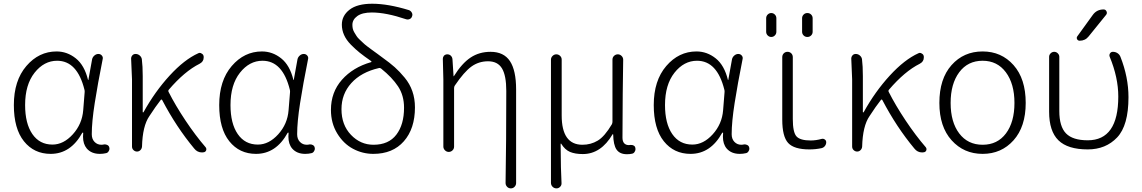

<svg xmlns="http://www.w3.org/2000/svg" viewBox="-20 -828 6238 1049"><path d="M256.8 12.7Q166 12.7 110.8 -56.2Q55.7 -125 55.7 -253.9Q55.7 -387.7 124 -467.3Q192.4 -546.9 289.1 -546.9Q346.7 -546.9 394 -509.3Q441.4 -471.7 460.9 -391.6Q460.9 -390.6 461.9 -390.6Q462.9 -390.6 462.9 -391.6L483.4 -504.9Q486.3 -516.6 496.1 -524.9Q505.9 -533.2 517.6 -533.2Q529.3 -533.2 536.6 -524.4Q543.9 -515.6 541 -504.9Q513.7 -368.2 497.6 -265.1Q481.4 -162.1 481.4 -94.7Q481.4 -68.4 496.6 -52.7Q511.7 -37.1 534.2 -37.1Q541 -37.1 549.8 -39.1Q558.6 -40 566.9 -35.6Q575.2 -31.2 577.1 -22.5Q578.1 -18.6 578.1 -15.6Q578.1 -8.8 574.2 -2.9Q569.3 6.8 559.6 8.8Q543.9 12.7 525.4 12.7Q479.5 12.7 454.1 -16.6Q433.6 -41 433.6 -81.1Q433.6 -90.8 434.6 -101.6Q434.6 -103.5 432.6 -103.5Q430.7 -103.5 429.7 -102.5Q366.2 12.7 256.8 12.7ZM266.6 -38.1Q327.1 -38.1 377.9 -94.2Q428.7 -150.4 434.6 -225.6L442.4 -323.2Q443.4 -331.1 441.4 -337.9Q402.3 -496.1 292 -496.1Q220.7 -496.1 168.9 -430.7Q117.2 -365.2 117.2 -253.9Q117.2 -153.3 156.7 -95.7Q196.3 -38.1 266.6 -38.1Z M1103.5 -23.4Q1107.4 -18.6 1107.4 -12.7Q1107.4 -9.8 1106.4 -6.8Q1102.5 2.9 1092.8 3.9Q1088.9 4.9 1084 4.9Q1057.6 4.9 1041 -16.6Q943.4 -133.8 866.2 -281.2Q864.3 -284.2 861.8 -284.2Q859.4 -284.2 858.4 -282.2Q830.1 -246.1 795.9 -193.4Q758.8 -139.6 755.9 -27.3Q754.9 -15.6 747.1 -7.8Q739.3 0 728.5 0Q717.8 0 709.5 -7.8Q701.2 -15.6 701.2 -27.3V-394.5L696.3 -508.8Q696.3 -517.6 702.1 -524.4Q709 -533.2 720.7 -533.2Q733.4 -533.2 743.2 -524.9Q752.9 -516.6 754.9 -504.9Q759.8 -466.8 759.8 -412.1V-215.8Q759.8 -213.9 761.7 -213.9Q763.7 -213.9 764.6 -215.8Q826.2 -327.1 906.7 -415Q987.3 -502.9 1063.5 -537.1Q1067.4 -539.1 1071.3 -539.1Q1077.1 -539.1 1082 -535.2Q1091.8 -530.3 1092.8 -518.6Q1092.8 -516.6 1092.8 -513.7Q1092.8 -491.2 1070.3 -479.5Q988.3 -438.5 902.3 -337.9Q897.5 -332 901.4 -325.2Q938.5 -252 993.2 -169.9Q1047.9 -87.9 1103.5 -23.4Z M1378.9 12.7Q1288.1 12.7 1232.9 -56.2Q1177.7 -125 1177.7 -253.9Q1177.7 -387.7 1246.1 -467.3Q1314.5 -546.9 1411.1 -546.9Q1468.8 -546.9 1516.1 -509.3Q1563.5 -471.7 1583 -391.6Q1583 -390.6 1584 -390.6Q1585 -390.6 1585 -391.6L1605.5 -504.9Q1608.4 -516.6 1618.2 -524.9Q1627.9 -533.2 1639.6 -533.2Q1651.4 -533.2 1658.7 -524.4Q1666 -515.6 1663.1 -504.9Q1635.7 -368.2 1619.6 -265.1Q1603.5 -162.1 1603.5 -94.7Q1603.5 -68.4 1618.7 -52.7Q1633.8 -37.1 1656.2 -37.1Q1663.1 -37.1 1671.9 -39.1Q1680.7 -40 1689 -35.6Q1697.3 -31.2 1699.2 -22.5Q1700.2 -18.6 1700.2 -15.6Q1700.2 -8.8 1696.3 -2.9Q1691.4 6.8 1681.6 8.8Q1666 12.7 1647.5 12.7Q1601.6 12.7 1576.2 -16.6Q1555.7 -41 1555.7 -81.1Q1555.7 -90.8 1556.6 -101.6Q1556.6 -103.5 1554.7 -103.5Q1552.7 -103.5 1551.8 -102.5Q1488.3 12.7 1378.9 12.7ZM1388.7 -38.1Q1449.2 -38.1 1500 -94.2Q1550.8 -150.4 1556.6 -225.6L1564.5 -323.2Q1565.4 -331.1 1563.5 -337.9Q1524.4 -496.1 1414.1 -496.1Q1342.8 -496.1 1291 -430.7Q1239.3 -365.2 1239.3 -253.9Q1239.3 -153.3 1278.8 -95.7Q1318.4 -38.1 1388.7 -38.1Z M2020.5 -37.1Q2103.5 -37.1 2145.5 -92.3Q2187.5 -147.5 2187.5 -239.3Q2187.5 -306.6 2154.8 -356Q2122.1 -405.3 2062.5 -453.1Q2056.6 -458 2049.8 -456.1Q1953.1 -433.6 1899.4 -374Q1845.7 -314.5 1845.7 -231.4Q1845.7 -145.5 1897.5 -91.3Q1949.2 -37.1 2020.5 -37.1ZM2214.8 -772.5Q2224.6 -768.6 2230 -758.8Q2235.4 -749 2231.4 -739.3Q2228.5 -728.5 2218.8 -724.1Q2209 -719.7 2199.2 -722.7Q2088.9 -759.8 2011.7 -759.8Q1959 -759.8 1932.1 -740.2Q1905.3 -720.7 1905.3 -692.4Q1905.3 -680.7 1907.7 -670.4Q1910.2 -660.2 1916.5 -649.9Q1922.9 -639.6 1928.2 -630.9Q1933.6 -622.1 1945.3 -611.3Q1957 -600.6 1964.4 -593.3Q1971.7 -585.9 1987.8 -573.7Q2003.9 -561.5 2012.7 -555.2Q2021.5 -548.8 2041 -534.7Q2060.5 -520.5 2069.3 -513.7Q2110.4 -484.4 2136.7 -460.9Q2163.1 -437.5 2190.9 -403.8Q2218.8 -370.1 2232.9 -329.6Q2247.1 -289.1 2247.1 -241.2Q2247.1 -125 2186.5 -56.2Q2126 12.7 2019.5 12.7Q1960.9 12.7 1908.7 -15.1Q1856.4 -43 1822.3 -99.1Q1788.1 -155.3 1788.1 -227.5Q1788.1 -324.2 1848.1 -392.1Q1908.2 -460 2006.8 -488.3Q2008.8 -488.3 2009.3 -490.7Q2009.8 -493.2 2007.8 -494.1Q1969.7 -520.5 1945.8 -539.6Q1921.9 -558.6 1897 -584Q1872.1 -609.4 1859.9 -636.7Q1847.7 -664.1 1847.7 -693.4Q1847.7 -742.2 1889.6 -774.9Q1931.6 -807.6 2013.7 -807.6Q2100.6 -807.6 2214.8 -772.5Z M2799.8 171.9Q2799.8 183.6 2791.5 192.4Q2783.2 201.2 2771 201.2Q2758.8 201.2 2750.5 192.4Q2742.2 183.6 2742.2 171.9Q2746.1 -53.7 2746.1 -331.1Q2746.1 -415 2722.7 -454.1Q2699.2 -493.2 2646.5 -493.2Q2595.7 -493.2 2555.7 -464.4Q2515.6 -435.5 2464.8 -360.4Q2460.9 -354.5 2460.9 -346.7V-27.3Q2460.9 -14.6 2452.1 -6.3Q2443.4 2 2431.6 2Q2419.9 2 2411.1 -6.8Q2402.3 -15.6 2402.3 -27.3V-393.6L2399.4 -506.8Q2399.4 -515.6 2405.3 -523.4Q2413.1 -531.2 2423.8 -531.2Q2435.5 -531.2 2443.4 -523.4Q2451.2 -515.6 2452.1 -503.9L2458 -412.1Q2458 -411.1 2459 -411.1Q2460 -411.1 2460 -412.1Q2503.9 -482.4 2551.3 -513.7Q2598.6 -544.9 2660.2 -544.9Q2732.4 -544.9 2766.1 -494.1Q2799.8 -443.4 2799.8 -338.9Z M3020.5 201.2Q3007.8 201.2 2999 192.4Q2990.2 183.6 2990.2 170.9V-502Q2990.2 -513.7 2999 -522.5Q3007.8 -531.2 3019.5 -531.2Q3031.2 -531.2 3040 -522.9Q3048.8 -514.6 3048.8 -502V-197.3Q3048.8 -37.1 3162.1 -37.1Q3208 -37.1 3245.6 -59.6Q3283.2 -82 3323.2 -149.4Q3326.2 -156.2 3326.2 -163.1V-502Q3326.2 -514.6 3335 -522.9Q3343.8 -531.2 3355.5 -531.2Q3367.2 -531.2 3376 -522.5Q3384.8 -513.7 3384.8 -502Q3383.8 -471.7 3382.3 -314.5Q3380.9 -157.2 3380.9 -76.2Q3380.9 -55.7 3390.1 -45.4Q3399.4 -35.2 3416 -35.2Q3420.9 -35.2 3424.8 -36.1Q3434.6 -37.1 3442.4 -32.7Q3450.2 -28.3 3451.2 -19.5Q3452.1 -16.6 3452.1 -13.7Q3452.1 -5.9 3448.2 0Q3443.4 9.8 3433.6 11.7Q3420.9 14.6 3405.3 14.6Q3366.2 14.6 3348.6 -10.7Q3331.1 -36.1 3330.1 -93.8Q3330.1 -94.7 3328.6 -94.7Q3327.1 -94.7 3327.1 -94.7Q3263.7 13.7 3164.1 13.7Q3122.1 13.7 3094.2 2Q3066.4 -9.8 3045.9 -43Q3045.9 -43.9 3044.4 -43.5Q3043 -43 3043 -42Q3043.9 106.4 3047.9 171.9Q3048.8 183.6 3040.5 192.4Q3032.2 201.2 3020.5 201.2Z M3752.9 12.7Q3662.1 12.7 3606.9 -56.2Q3551.8 -125 3551.8 -253.9Q3551.8 -387.7 3620.1 -467.3Q3688.5 -546.9 3785.2 -546.9Q3842.8 -546.9 3890.1 -509.3Q3937.5 -471.7 3957 -391.6Q3957 -390.6 3958 -390.6Q3959 -390.6 3959 -391.6L3979.5 -504.9Q3982.4 -516.6 3992.2 -524.9Q4002 -533.2 4013.7 -533.2Q4025.4 -533.2 4032.7 -524.4Q4040 -515.6 4037.1 -504.9Q4009.8 -368.2 3993.7 -265.1Q3977.5 -162.1 3977.5 -94.7Q3977.5 -68.4 3992.7 -52.7Q4007.8 -37.1 4030.3 -37.1Q4037.1 -37.1 4045.9 -39.1Q4054.7 -40 4063 -35.6Q4071.3 -31.2 4073.2 -22.5Q4074.2 -18.6 4074.2 -15.6Q4074.2 -8.8 4070.3 -2.9Q4065.4 6.8 4055.7 8.8Q4040 12.7 4021.5 12.7Q3975.6 12.7 3950.2 -16.6Q3929.7 -41 3929.7 -81.1Q3929.7 -90.8 3930.7 -101.6Q3930.7 -103.5 3928.7 -103.5Q3926.8 -103.5 3925.8 -102.5Q3862.3 12.7 3752.9 12.7ZM3762.7 -38.1Q3823.2 -38.1 3874 -94.2Q3924.8 -150.4 3930.7 -225.6L3938.5 -323.2Q3939.5 -331.1 3937.5 -337.9Q3898.4 -496.1 3788.1 -496.1Q3716.8 -496.1 3665 -430.7Q3613.3 -365.2 3613.3 -253.9Q3613.3 -153.3 3652.8 -95.7Q3692.4 -38.1 3762.7 -38.1Z M4166 -654.3V-728.5Q4166 -740.2 4174.3 -748.5Q4182.6 -756.8 4193.8 -756.8Q4205.1 -756.8 4213.4 -748.5Q4221.7 -740.2 4221.7 -728.5V-654.3Q4221.7 -642.6 4213.4 -634.3Q4205.1 -626 4193.8 -626Q4182.6 -626 4174.3 -634.3Q4166 -642.6 4166 -654.3ZM4362.3 -654.3V-728.5Q4362.3 -740.2 4370.6 -748.5Q4378.9 -756.8 4391.1 -756.8Q4403.3 -756.8 4411.6 -748.5Q4419.9 -740.2 4419.9 -728.5V-654.3Q4419.9 -642.6 4411.6 -634.3Q4403.3 -626 4391.1 -626Q4378.9 -626 4370.6 -634.3Q4362.3 -642.6 4362.3 -654.3ZM4311.5 -177.7Q4311.5 -105.5 4331.5 -83Q4351.6 -60.5 4409.2 -60.5Q4438.5 -60.5 4469.7 -69.3Q4478.5 -71.3 4486.3 -65.9Q4494.1 -60.5 4494.1 -50.8Q4494.1 -40 4487.3 -30.8Q4480.5 -21.5 4468.8 -18.6Q4436.5 -11.7 4402.3 -11.7Q4318.4 -11.7 4286.1 -46.9Q4253.9 -82 4253.9 -174.8V-515.6Q4253.9 -528.3 4262.2 -536.6Q4270.5 -544.9 4282.7 -544.9Q4294.9 -544.9 4303.2 -536.6Q4311.5 -528.3 4311.5 -515.6Z M5038.1 -23.4Q5042 -18.6 5042 -12.7Q5042 -9.8 5041 -6.8Q5037.1 2.9 5027.3 3.9Q5023.4 4.9 5018.6 4.9Q4992.2 4.9 4975.6 -16.6Q4877.9 -133.8 4800.8 -281.2Q4798.8 -284.2 4796.4 -284.2Q4793.9 -284.2 4793 -282.2Q4764.6 -246.1 4730.5 -193.4Q4693.4 -139.6 4690.4 -27.3Q4689.5 -15.6 4681.6 -7.8Q4673.8 0 4663.1 0Q4652.3 0 4644 -7.8Q4635.7 -15.6 4635.7 -27.3V-394.5L4630.9 -508.8Q4630.9 -517.6 4636.7 -524.4Q4643.6 -533.2 4655.3 -533.2Q4668 -533.2 4677.7 -524.9Q4687.5 -516.6 4689.5 -504.9Q4694.3 -466.8 4694.3 -412.1V-215.8Q4694.3 -213.9 4696.3 -213.9Q4698.2 -213.9 4699.2 -215.8Q4760.7 -327.1 4841.3 -415Q4921.9 -502.9 4998 -537.1Q5002 -539.1 5005.9 -539.1Q5011.7 -539.1 5016.6 -535.2Q5026.4 -530.3 5027.3 -518.6Q5027.3 -516.6 5027.3 -513.7Q5027.3 -491.2 5004.9 -479.5Q4922.9 -438.5 4836.9 -337.9Q4832 -332 4835.9 -325.2Q4873 -252 4927.7 -169.9Q4982.4 -87.9 5038.1 -23.4Z M5348.6 12.7Q5246.1 12.7 5179.2 -61.5Q5112.3 -135.7 5112.3 -265.6Q5112.3 -397.5 5178.7 -472.2Q5245.1 -546.9 5348.6 -546.9Q5451.2 -546.9 5517.6 -472.2Q5584 -397.5 5584 -265.6Q5584 -135.7 5517.6 -61.5Q5451.2 12.7 5348.6 12.7ZM5348.6 -37.1Q5429.7 -37.1 5476.1 -99.1Q5522.5 -161.1 5522.5 -265.6Q5522.5 -370.1 5475.6 -433.1Q5428.7 -496.1 5348.6 -496.1Q5267.6 -496.1 5220.7 -433.1Q5173.8 -370.1 5173.8 -265.6Q5173.8 -161.1 5220.7 -99.1Q5267.6 -37.1 5348.6 -37.1Z M5950.2 -746.1Q5971.7 -776.4 6009.8 -776.4Q6020.5 -776.4 6025.4 -766.1Q6030.3 -755.9 6023.4 -747.1L5927.7 -628.9Q5909.2 -605.5 5878.9 -605.5Q5869.1 -605.5 5864.7 -613.8Q5860.4 -622.1 5866.2 -629.9ZM5922.9 -11.7Q5813.5 -11.7 5762.7 -61.5Q5711.9 -111.3 5711.9 -217.8V-517.6Q5711.9 -528.3 5720.2 -536.6Q5728.5 -544.9 5739.7 -544.9Q5751 -544.9 5759.3 -536.6Q5767.6 -528.3 5767.6 -517.6V-221.7Q5767.6 -136.7 5804.2 -99.1Q5840.8 -61.5 5922.9 -61.5Q6089.8 -61.5 6089.8 -300.8Q6089.8 -404.3 6043 -517.6Q6039.1 -527.3 6044.4 -536.1Q6049.8 -544.9 6060.5 -544.9Q6074.2 -544.9 6085.4 -537.6Q6096.7 -530.3 6101.6 -517.6Q6145.5 -406.2 6145.5 -296.9Q6145.5 -142.6 6083.5 -77.1Q6021.5 -11.7 5922.9 -11.7Z"/></svg>

Font: irohamaru Light
Style: Regular
Weight: 200
Designer: [Source Han Sans]
Ryoko NISHIZUKA  (kana & ideographs); Paul D. Hunt (Latin, Greek & Cyrillic); Wenlong ZHANG  (bopomofo
Version: Version 1.01